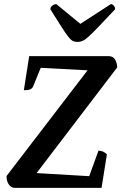

<svg xmlns="http://www.w3.org/2000/svg" viewBox="-20 -914 590 934"><path d="M54 0Q33 0 22 -18Q11 -36 12 -58L406 -572L178 -584L141 -493Q137 -484 127 -479.5Q117 -475 96 -475L122 -641H508Q530 -641 540 -624Q550 -607 550 -586L158 -72L414 -57L459 -181Q483 -181 500 -163L474 0ZM357 -710Q344 -710 334 -715Q324 -720 311.5 -736Q299 -752 278.5 -784Q258 -816 225 -869Q225 -879 234.5 -886.5Q244 -894 254 -894L371 -798L519 -894Q527 -894 533.5 -886.5Q540 -879 540 -869Q490 -816 459.5 -784Q429 -752 411 -736Q393 -720 381.5 -715Q370 -710 357 -710Z"/></svg>

Font: Petrona SemiBold
Style: Italic
Weight: 600
Italic angle: -9°
Designer: Ringo R. Seeber
Foundry: Ringo R. Seeber
Version: Version 2.001; ttfautohint (v1.8.3)